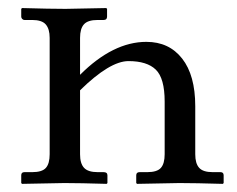

<svg xmlns="http://www.w3.org/2000/svg" viewBox="-20 -451 583 472"><path d="M176.8 -71.8V-229C225.6 -276.9 265.3 -300.8 295.9 -300.8C326.2 -300.8 348.6 -293.8 363 -279.8C377.5 -265.8 384.8 -239.6 384.8 -201.2V-71.8C384.8 -56.5 381.7 -45.3 375.5 -38.3C369.3 -31.3 358.1 -27.8 341.8 -27.8H323.2C317.7 -27.8 314.9 -25.2 314.9 -20V-1L316.9 1L420.9 -1C446.9 -1 482.6 -0.3 527.8 1L529.8 -1V-20C529.8 -25.2 527.2 -27.8 522 -27.8H502.9C487 -27.8 475.8 -31.4 469.5 -38.6C463.1 -45.7 460 -56.8 460 -71.8V-189.9C460 -240.7 449.2 -279.8 427.7 -307.1C406.2 -334.5 377 -348.1 339.8 -348.1C285.2 -348.1 230.8 -321.1 176.8 -267.1V-357.9C176.8 -372.9 179.9 -384 186.3 -391.1C192.6 -398.3 203.9 -401.9 220.2 -401.9H234.9C240.4 -401.9 243.2 -404.6 243.2 -410.2V-429.2L241.2 -431.2L141.1 -429.2C115.1 -429.2 79.4 -429.9 34.2 -431.2L32.2 -429.2V-410.2C32.2 -407.9 33 -405.9 34.7 -404.3C36.3 -402.7 38.1 -401.9 40 -401.9H59.1C75 -401.9 86.2 -398.2 92.5 -390.9C98.9 -383.5 102.1 -372.6 102.1 -357.9V-71.8C102.1 -56.5 99 -45.3 92.8 -38.3C86.6 -31.3 75.4 -27.8 59.1 -27.8H40C34.8 -27.8 32.2 -25.2 32.2 -20V-1L34.2 1L138.2 -1C164.2 -1 198.9 -0.3 242.2 1L244.1 -1V-20C244.1 -25.2 241 -27.8 234.9 -27.8H220.2C204.3 -27.8 193 -31.4 186.5 -38.6C180 -45.7 176.8 -56.8 176.8 -71.8Z"/></svg>

Font: Linux Biolinum G
Style: Bold
Weight: 700
Designer: Philipp H. Poll
Foundry: Philipp H. Poll
Version: Version 1.1.0